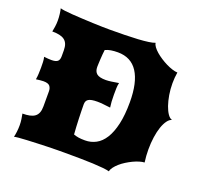

<svg xmlns="http://www.w3.org/2000/svg" viewBox="-122 -845 1046 987"><g transform="rotate(20 401.5 -351.5)"><path d="M48.8 0Q51.8 -12.2 54 -29.5Q56.2 -46.9 56.2 -65.4Q56.2 -82.5 53.7 -98.9Q51.3 -115.2 48.8 -127Q70.8 -127 87.4 -130.4Q104 -133.8 115.2 -141.8Q126.5 -149.9 132.1 -163.8Q137.7 -177.7 137.7 -198.7V-281.2Q137.7 -298.3 128.9 -309.3Q120.1 -320.3 93.8 -320.3Q85.4 -320.3 75.7 -319.1Q65.9 -317.9 53.7 -316.4Q56.2 -330.6 57.1 -347.2Q58.1 -363.8 58.1 -380.9Q58.1 -396 57.6 -411.4Q57.1 -426.8 53.7 -439.5Q77.6 -436.5 94.2 -436.5Q118.2 -436.5 127.9 -444.8Q137.7 -453.1 137.7 -472.7V-504.4Q137.7 -525.4 132.1 -539.3Q126.5 -553.2 115.2 -561.3Q104 -569.3 87.4 -572.8Q70.8 -576.2 48.8 -576.2Q51.3 -587.9 53.7 -604.2Q56.2 -620.6 56.2 -637.7Q56.2 -656.2 54 -673.6Q51.8 -690.9 48.8 -703.1Q55.2 -700.7 73.7 -698.2Q92.3 -695.8 117.4 -694.1Q142.6 -692.4 171.9 -690.9Q201.2 -689.5 229.5 -688.2Q257.8 -687 282.5 -686.5Q307.1 -686 323.2 -686Q365.7 -686 404.8 -686.8Q443.8 -687.5 476.3 -689.5Q508.8 -691.4 532.5 -694.8Q556.2 -698.2 567.9 -703.1Q568.8 -692.9 577.4 -681.4Q585.9 -669.9 599.1 -658.4Q612.3 -647 628.9 -636.2Q645.5 -625.5 662.8 -616.9Q680.2 -608.4 696.3 -603.3Q712.4 -598.1 725.1 -597.7Q722.7 -583 721.4 -567.9Q720.2 -552.7 720.2 -537.6Q720.2 -504.9 725.3 -474.4Q730.5 -443.8 739 -419.2Q747.6 -394.5 758.8 -378.4Q770 -362.3 782.7 -358.9Q769.5 -356 758.1 -340.3Q746.6 -324.7 738 -300Q729.5 -275.4 724.9 -243.2Q720.2 -210.9 720.2 -175.3Q720.2 -158.2 721.4 -140.6Q722.7 -123 725.1 -105.5Q712.4 -105 696.5 -100.1Q680.7 -95.2 663.8 -87.2Q647 -79.1 630.6 -68.8Q614.3 -58.6 601.1 -46.9Q587.9 -35.2 578.9 -23.2Q569.8 -11.2 567.9 0Q556.2 -3.4 532.5 -5.9Q508.8 -8.3 476.3 -9.8Q443.8 -11.2 404.8 -11.7Q365.7 -12.2 323.2 -12.2Q307.1 -12.2 282.5 -12Q257.8 -11.7 229.5 -11Q201.2 -10.3 171.9 -9Q142.6 -7.8 117.2 -6.6Q91.8 -5.4 73.5 -3.7Q55.2 -2 48.8 0ZM335 -116.7Q348.6 -111.8 362.5 -109.6Q376.5 -107.4 397.9 -107.4Q430.2 -107.4 457.5 -122.1Q484.9 -136.7 504.9 -168.5Q524.9 -200.2 536.4 -250.2Q547.9 -300.3 547.9 -370.6Q547.9 -478.5 511.5 -534.7Q475.1 -590.8 402.8 -590.8Q382.3 -590.8 365.5 -588.1Q348.6 -585.4 334.5 -578.6Q333 -568.4 331.8 -554Q330.6 -539.6 329.8 -525.6Q329.1 -511.7 328.6 -500.2Q328.1 -488.8 328.1 -483.9Q328.1 -459.5 342.3 -447.5Q356.4 -435.5 392.6 -435.5Q400.4 -435.5 407.2 -436.3Q414.1 -437 421.9 -438Q429.7 -439 439.2 -440.7Q448.7 -442.4 461.9 -444.3Q458.5 -431.6 458 -414.6Q457.5 -397.5 457.5 -379.4Q457.5 -337.9 461.9 -310.1Q448.2 -311.5 438.5 -312.7Q428.7 -314 420.9 -314.7Q413.1 -315.4 406.2 -315.9Q399.4 -316.4 391.6 -316.4Q373 -316.4 360.8 -314.2Q348.6 -312 341.6 -307.4Q334.5 -302.7 331.5 -295.7Q328.6 -288.6 328.6 -279.3Q328.6 -263.7 329.1 -243.7Q329.6 -223.6 330.3 -201.7Q331.1 -179.7 332.3 -157.7Q333.5 -135.7 335 -116.7Z"/></g></svg>

Font: Arbutus
Style: Regular
Weight: 400
Designer: Karolina Lach
Foundry: Sorkin Type Co.
Version: Version 1.002